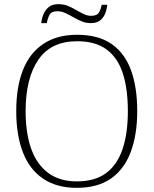

<svg xmlns="http://www.w3.org/2000/svg" viewBox="-20 -892 738 922"><path d="M349 10Q252 10 187 -34Q122 -78 90 -160.5Q58 -243 58 -359Q58 -475 90.5 -556.5Q123 -638 188.5 -681.5Q254 -725 350 -725Q452 -725 515.5 -681Q579 -637 609 -555Q639 -473 639 -358Q639 -247 608.5 -164Q578 -81 514 -35.5Q450 10 349 10ZM349 -21Q437 -21 490.5 -61.5Q544 -102 569 -177.5Q594 -253 594 -358Q594 -464 570 -539Q546 -614 492.5 -654Q439 -694 350 -694Q225 -694 164 -605Q103 -516 103 -358Q103 -252 130 -177Q157 -102 211.5 -61.5Q266 -21 349 -21ZM416 -781Q392 -781 371 -790Q350 -799 331 -810Q312 -821 293.5 -829.5Q275 -838 256 -838Q226 -838 217 -819.5Q208 -801 205 -781H178Q180 -802 188.5 -823Q197 -844 214 -858Q231 -872 260 -872Q286 -872 306.5 -863.5Q327 -855 345.5 -844Q364 -833 382 -824.5Q400 -816 418 -816Q446 -816 455.5 -832.5Q465 -849 468 -869H495Q493 -847 485 -827Q477 -807 461 -794Q445 -781 416 -781Z"/></svg>

Font: Noto Serif Hebrew ExtraLight
Style: Regular
Weight: 250
Version: Version 2.003